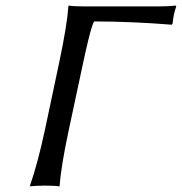

<svg xmlns="http://www.w3.org/2000/svg" viewBox="-20 -668 654 691"><path d="M279.8 -444.8 227.5 -200.2Q199.2 -67.4 194.8 0L193.4 2.9Q177.2 0 142.1 0Q127 0 113.8 0.7Q100.6 1.5 94.7 2L89.4 2.9L87.9 0Q115.7 -79.6 141.6 -200.2L193.4 -444.8Q221.7 -579.1 226.1 -645L227.5 -647.9Q245.1 -645 279.3 -645H552.2Q587.9 -645 612.8 -647.9L614.3 -645Q612.8 -639.6 609.9 -630.9Q606.9 -621.6 606 -616.2Q602.1 -594.7 601.1 -583L598.1 -579.1Q451.7 -590.8 318.4 -590.8Q310.5 -575.7 297.9 -524.4Q287.1 -479.5 279.8 -444.8Z"/></svg>

Font: Linux Biolinum G
Style: Italic
Weight: 400
Italic angle: -12°
Designer: Philipp H. Poll
Foundry: Philipp H. Poll
Version: Version 0.5.1